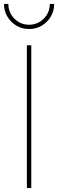

<svg xmlns="http://www.w3.org/2000/svg" viewBox="-48 -958 296 978"><path d="M111.3 -727.5V0H88.9V-727.5ZM100.1 -810.1Q64.5 -810.1 35.4 -827.4Q6.3 -844.7 -10.7 -873.8Q-27.8 -902.8 -27.8 -938H-5.4Q-5.4 -893.6 25.6 -862.8Q56.6 -832 100.1 -832Q143.6 -832 174.6 -862.8Q205.6 -893.6 205.6 -938H228Q228 -902.8 210.9 -873.8Q193.8 -844.7 165 -827.4Q136.2 -810.1 100.1 -810.1Z"/></svg>

Font: Inter 28pt Thin
Style: Regular
Weight: 250
Designer: Rasmus Andersson
Foundry: rsms
Version: Version 4.001;git-66647c0bb